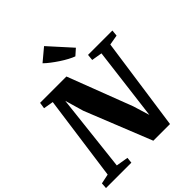

<svg xmlns="http://www.w3.org/2000/svg" viewBox="-273 -1169 1335 1335"><g transform="rotate(-45 395.0 -501.0)"><path d="M-8.5 0 -5.5 -43 66 -58 152.5 -684.5 79.5 -697 86.5 -743H345.5L527.5 -267.5L564.5 -146.5L631.5 -684.5L553.5 -697.5L558 -743H797.5L793 -697.5L718.5 -684.5L621 0H457L260 -491.5L220 -629L156 -58L245.5 -43L241 0ZM488.5 -798Q469 -805 442.2 -819.2Q415.5 -833.5 387.5 -852Q359.5 -870.5 334.5 -889.8Q309.5 -909 293 -925.5L385 -1002.5L533.5 -838Z"/></g></svg>

Font: Merriweather 48pt Black
Style: Italic
Weight: 900
Italic angle: -7.8°
Version: Version 2.101